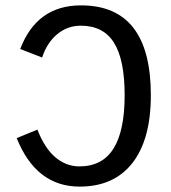

<svg xmlns="http://www.w3.org/2000/svg" viewBox="-20 -689 640 719"><path d="M446.8 -332.5Q446.8 -465.8 406.7 -529.3Q366.7 -592.8 282.7 -592.8Q232.4 -592.8 194.1 -560.8Q155.8 -528.8 137.7 -473.6L55.7 -505.4Q117.7 -668.9 283.2 -668.9Q544.9 -668.9 544.9 -332.5Q544.9 -167 475.8 -78.6Q406.7 9.8 278.3 9.8Q115.2 9.8 42.5 -171.9L120.1 -203.6Q147.5 -133.3 187.7 -99.6Q228 -65.9 277.3 -65.9Q363.3 -65.9 405 -132.6Q446.8 -199.2 446.8 -332.5Z"/></svg>

Font: Courier New
Style: Regular
Weight: 400
Designer: Steve Matteson
Foundry: Ascender Corporation
Version: Version 2.00.3